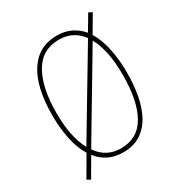

<svg xmlns="http://www.w3.org/2000/svg" viewBox="-187 -873 976 1048"><g transform="rotate(-30 301.5 -348.5)"><path d="M543 -358Q543 -283 531 -216.5Q519 -150 491.5 -99Q464 -48 419 -19Q374 10 309 10Q256 10 216 -10.5Q176 -31 149 -66L81 51L59 38L133 -89Q101 -141 87 -211Q73 -281 73 -358Q73 -535 134.5 -629.5Q196 -724 311 -724Q361 -724 400 -705Q439 -686 467 -652L524 -748L546 -736L483 -629Q513 -580 528 -511Q543 -442 543 -358ZM99 -358Q99 -206 148 -117L453 -627Q427 -662 391.5 -680.5Q356 -699 311 -699Q203 -699 151 -607.5Q99 -516 99 -358ZM517 -358Q517 -514 468 -602L164 -92Q217 -15 309 -15Q415 -15 466 -105Q517 -195 517 -358Z"/></g></svg>

Font: Noto Sans Telugu Condensed Thin
Style: Regular
Weight: 100
Width: 3
Designer: Jelle Bosma - Monotype Design Team
Foundry: Monotype Imaging Inc.
Version: Version 2.005; ttfautohint (v1.8.4.7-5d5b)